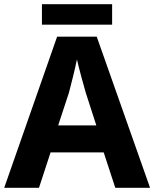

<svg xmlns="http://www.w3.org/2000/svg" viewBox="-20 -891 732 911"><path d="M512 -871H179V-774H512ZM527 0H692L439 -717H251L0 0H165L220 -168H472ZM387 -451 437 -296H256L307 -451C317 -489 336 -563 345 -609C354 -569 378 -481 387 -451Z"/></svg>

Font: Noto Sans Myanmar UI
Style: Bold
Weight: 700
Designer: Monotype Design Team
Foundry: Monotype Imaging Inc.
Version: Version 2.103